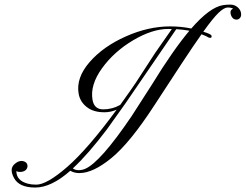

<svg xmlns="http://www.w3.org/2000/svg" viewBox="-20 -716 1079 843"><path d="M353.5 25.4Q419.9 -2.4 557.6 -205.6L647 -344.7Q738.3 -493.7 811.5 -581.1Q786.1 -585.9 753.9 -587.9L531.2 -262.7L449.7 -148.4Q366.7 -38.6 299.8 23.4Q310.5 31.2 325.2 31.2Q339.8 31.2 353.5 25.4ZM507.8 -255.4Q561 -329.6 576.7 -353.5L661.1 -483.4L734.4 -588.4L718.8 -588.9Q648.4 -588.9 564.5 -539.1Q480.5 -489.3 427.7 -416Q375 -342.8 386.2 -277.8Q393.6 -235.8 433.1 -235.8Q472.7 -235.8 507.8 -255.4ZM43.9 4.4Q68.4 -17.1 90.8 -4.9Q99.6 0.5 100.6 10.7Q101.6 21.5 94.2 29.3Q86.9 37.1 73.7 38.6Q60.5 40 51.8 35.2Q51.8 76.7 101.6 90.3Q117.7 94.7 138.7 94.7Q185.1 95.2 274.9 17.1Q365.2 -61.5 492.2 -234.4Q465.8 -223.1 439.5 -223.1Q390.1 -222.7 360.8 -246.1Q331.1 -269.5 325.2 -305.2Q313.5 -374 373 -442.9Q432.6 -511.7 531.7 -555.7Q630.9 -600.1 726.6 -600.1Q775.9 -600.1 819.8 -590.8Q900.9 -684.1 959 -693.4Q974.1 -695.8 992.2 -695.8Q1010.3 -695.3 1022.9 -684.6Q1035.6 -673.8 1038.1 -659.7Q1040.5 -645.5 1034.2 -637.7Q1027.8 -629.9 1018.1 -629.9Q1007.8 -629.9 1001 -637.7Q994.1 -645.5 992.2 -658.2Q990.2 -671.9 1003.4 -678.2Q994.6 -683.1 979 -683.1Q963.4 -682.6 939 -659.2Q914.6 -635.7 872.6 -576.7Q880.9 -573.7 887.7 -571.8Q894.5 -569.3 898.4 -567.4Q902.3 -565.4 905.3 -563.5Q907.2 -561.5 908.2 -560.1Q909.2 -558.6 909.2 -558.1Q909.7 -549.8 903.3 -549.8Q897 -549.8 892.1 -553.2Q887.2 -556.6 877.4 -560.5L864.7 -565.4Q829.6 -516.1 779.3 -439.5L656.7 -252Q551.3 -89.8 470.2 -22.9Q389.2 43.9 328.6 43.9Q305.2 43.9 288.6 33.7Q205.1 107.4 134.8 107.4Q64.5 107.4 42 66.4Q19.5 25.4 43.9 4.4Z"/></svg>

Font: PinyonScript
Style: Regular
Weight: 400
Designer: Nicole Fally
Foundry: Nicole Fally
Version: Version 1.005